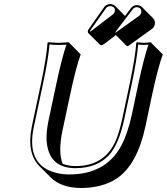

<svg xmlns="http://www.w3.org/2000/svg" viewBox="-20 -855 818 941"><path d="M738.8 -735.4Q735.4 -722.7 727.5 -715.3L610.8 -631.3Q606.4 -628.9 602.1 -628.4L547.9 -683.1L492.7 -641.1Q482.4 -634.3 477.1 -633.3Q471.7 -633.8 469.2 -636.7L412.6 -692.9Q409.7 -697.3 410.2 -702.1Q411.6 -708 415 -712.9L492.7 -823.2Q503.9 -835 522.5 -835Q535.2 -834 544.4 -825.7L592.8 -776.9L624 -817.9Q634.8 -829.6 649.4 -830.1Q666 -829.6 674.8 -821.3L731.4 -764.6Q741.7 -752.4 738.8 -735.4ZM615.7 -444.8Q643.1 -574.2 647.9 -645L650.9 -647.9Q652.8 -647.9 685.1 -645Q685.1 -645 720.7 -647.9L721.2 -645L777.8 -588.4Q753.4 -521 725.1 -388.7L693.4 -238.3Q652.8 -47.9 552.7 19.5Q481.9 66.4 375.5 66.4Q280.3 65.4 229 15.1L172.4 -41.5Q109.4 -106.4 136.2 -235.8L180.7 -444.8Q208 -574.2 212.9 -645L215.8 -647.9Q217.8 -647.9 266.1 -645L318.8 -647.9L319.3 -645L375.5 -588.4Q351.1 -521 323.2 -388.2L285.6 -212.4Q264.2 -107.9 287.1 -52.2Q314.5 -41.5 350.6 -41Q493.7 -41 547.9 -167Q564.9 -207.5 580.1 -276.9ZM625.5 -442.9 589.8 -274.9Q563 -147.9 513.7 -94.2Q454.6 -31.2 350.6 -30.8Q227.1 -30.8 210.4 -147.5Q208 -164.1 208 -180.7Q208 -219.2 219.2 -271L256.8 -447.3Q283.2 -571.3 305.7 -636.2Q287.1 -634.8 266.1 -634.8Q240.7 -634.8 222.7 -637.2Q216.8 -565.9 190.4 -442.9L146 -233.9Q106 -46.9 253.4 -8.3Q259.3 -6.8 264.6 -5.4Q291 0 318.8 0Q496.1 0 572.3 -137.2Q606 -198.7 627 -296.9L658.7 -447.3Q685.1 -570.3 707.5 -636.2Q696.3 -635.3 685.1 -634.8Q669.4 -634.8 657.2 -636.7Q651.4 -565.9 625.5 -442.9ZM542.5 -798.8Q546.4 -817.4 528.8 -823.7Q525.4 -824.7 522.5 -825.2Q507.3 -824.2 501 -816.9L423.3 -707Q421.4 -704.1 419.9 -700.2H420.9Q424.8 -701.2 430.2 -705.6L535.6 -786.1Q540.5 -790.5 542.5 -798.8ZM672.4 -793.9Q675.3 -818.4 649.4 -819.8Q638.2 -818.8 631.8 -811.5L549.3 -703.1Q545.9 -698.2 545.4 -695.8L544.9 -695.3L545.9 -694.8Q546.4 -694.8 546.9 -695.1Q547.4 -695.3 547.9 -695.8L665 -779.8Q670.4 -785.6 672.4 -793.9Z"/></svg>

Font: Linux Biolinum Shadow O
Style: Italic
Weight: 400
Italic angle: -12°
Designer: Philipp H. Poll
Foundry: Philipp H. Poll
Version: Version 0.6.2